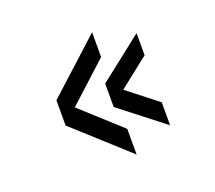

<svg xmlns="http://www.w3.org/2000/svg" viewBox="-97 -736 895 801"><g transform="rotate(-20 350.0 -335.5)"><path d="M382 -64 145 -279V-391L382 -607V-497L207 -337L382 -178ZM555 -131 360 -283V-387L555 -540V-442L422 -337L555 -233Z"/></g></svg>

Font: Martian Mono Light
Style: Regular
Weight: 300
Monospace: yes
Designer: Roman Shamin
Foundry: Evil Martians
Version: Version 1.000; ttfautohint (v1.8.4.7-5d5b)